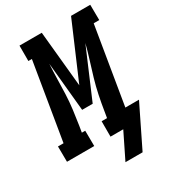

<svg xmlns="http://www.w3.org/2000/svg" viewBox="-254 -848 1016 1135"><g transform="rotate(-30 254.5 -280.0)"><path d="M378 175H261L347 0H260V-105H297L304 -147Q312 -198 322.5 -249Q333 -300 348 -351Q363 -402 379 -452.5Q395 -503 408 -554L266 -221H194L162 -554Q159 -503 158 -452.5Q157 -402 155 -351Q153 -300 146.5 -249Q140 -198 132 -147L125 -105H148L149 0H-37L-38 -105H0L87 -630H63V-735H215L252 -355L415 -735H546L547 -630H509L422 -105H515Z"/></g></svg>

Font: Iosevka Curly Slab Extrabold
Style: Italic
Weight: 800
Italic angle: -9°
Monospace: yes
Designer: Belleve Invis
Foundry: Belleve Invis
Version: Version 22.1.2; ttfautohint (v1.8.4)